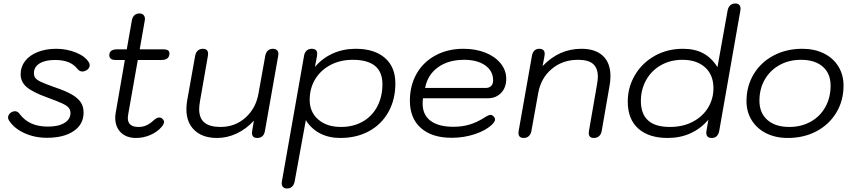

<svg xmlns="http://www.w3.org/2000/svg" viewBox="-20 -779 4888 1098"><path d="M31 -91Q26 -99 26 -107Q26 -117 32.5 -126Q39 -135 49 -139Q57 -143 66 -143Q82 -143 94 -125Q121 -90 160.5 -72.5Q200 -55 255 -55Q314 -55 348.5 -76Q383 -97 383 -132Q383 -150 373 -162.5Q363 -175 335 -188Q307 -201 249 -222Q166 -252 132 -281.5Q98 -311 98 -354Q98 -397 123.5 -430Q149 -463 195.5 -481.5Q242 -500 302 -500Q361 -500 414.5 -478.5Q468 -457 489 -421Q493 -414 493 -406Q493 -397 487.5 -389Q482 -381 473 -376Q461 -370 451 -370Q435 -370 423 -385Q401 -412 370 -424Q339 -436 294 -436Q238 -436 206 -416Q174 -396 174 -361Q174 -343 183 -332Q192 -321 217 -309.5Q242 -298 296 -279Q358 -258 392.5 -237.5Q427 -217 442.5 -193Q458 -169 458 -135Q458 -68 401.5 -29.5Q345 9 248 9Q178 9 119 -18Q60 -45 31 -91Z M714 -130Q711 -115 711 -104Q711 -53 772 -53Q796 -53 816 -61.5Q836 -70 859 -91Q876 -107 891 -107Q901 -107 909.5 -99Q918 -91 918 -82Q918 -69 904 -53Q879 -24 839.5 -7Q800 10 758 10Q703 10 671 -21.5Q639 -53 639 -106Q639 -120 642 -136L694 -436H640Q623 -436 614 -443Q605 -450 605 -463Q605 -497 651 -497H705L734 -662Q737 -680 748 -691Q759 -702 778 -702Q792 -702 800.5 -693.5Q809 -685 809 -670L808 -662L779 -497H914Q949 -497 949 -474Q949 -436 903 -436H768Z M1046 -154Q1046 -179 1050 -202L1096 -460Q1100 -480 1111.5 -490Q1123 -500 1140 -500Q1170 -500 1170 -471Q1170 -464 1169 -460L1124 -202Q1119 -174 1119 -155Q1119 -103 1149 -78Q1179 -53 1241 -53Q1324 -53 1383.5 -106Q1443 -159 1458 -243L1497 -460Q1501 -480 1512.5 -490Q1524 -500 1541 -500Q1555 -500 1563.5 -492.5Q1572 -485 1572 -471Q1572 -464 1571 -460L1495 -30Q1488 10 1451 10Q1421 10 1421 -19Q1421 -26 1422 -30L1432 -89Q1388 -41 1333.5 -15.5Q1279 10 1221 10Q1139 10 1092.5 -34Q1046 -78 1046 -154Z M1591 269Q1591 262 1592 259L1719 -461Q1722 -479 1733.5 -489.5Q1745 -500 1762 -500Q1794 -500 1794 -472Q1794 -464 1793 -460L1781 -396Q1823 -446 1883 -473Q1943 -500 2014 -500Q2121 -500 2181 -448Q2241 -396 2241 -302Q2241 -210 2201.5 -139Q2162 -68 2090.5 -29Q2019 10 1926 10Q1861 10 1810.5 -16Q1760 -42 1729 -92L1665 259Q1661 278 1650 288.5Q1639 299 1621 299Q1607 299 1599 291Q1591 283 1591 269ZM2167 -298Q2167 -437 1997 -437Q1926 -437 1870 -407.5Q1814 -378 1782.5 -326Q1751 -274 1751 -208Q1751 -138 1800 -95.5Q1849 -53 1930 -53Q2000 -53 2054 -83.5Q2108 -114 2137.5 -170Q2167 -226 2167 -298Z M2324 -203Q2324 -290 2362.5 -357.5Q2401 -425 2471 -462.5Q2541 -500 2630 -500Q2700 -500 2755.5 -478Q2811 -456 2843 -416.5Q2875 -377 2875 -328Q2875 -278 2845.5 -247.5Q2816 -217 2769 -217H2399Q2397 -206 2397 -186Q2397 -122 2442.5 -88Q2488 -54 2573 -54Q2623 -54 2665 -66.5Q2707 -79 2751 -107Q2774 -122 2786 -122Q2794 -122 2801 -115Q2811 -105 2811 -96Q2811 -84 2795 -68Q2761 -34 2697.5 -12.5Q2634 9 2563 9Q2450 9 2387 -47Q2324 -103 2324 -203ZM2757 -276Q2778 -276 2789 -287.5Q2800 -299 2800 -320Q2800 -373 2755 -405Q2710 -437 2634 -437Q2544 -437 2484.5 -394Q2425 -351 2411 -276Z M2945 -19Q2945 -26 2946 -30L3022 -460Q3025 -478 3035.5 -489Q3046 -500 3064 -500Q3095 -500 3095 -471Q3095 -464 3094 -460L3083 -401Q3177 -500 3305 -500Q3385 -500 3428 -459.5Q3471 -419 3471 -344Q3471 -318 3467 -295L3421 -30Q3418 -12 3406.5 -1Q3395 10 3376 10Q3347 10 3347 -18Q3347 -26 3348 -30L3394 -295Q3399 -323 3399 -341Q3399 -388 3372.5 -412.5Q3346 -437 3286 -437Q3197 -437 3135 -384.5Q3073 -332 3058 -247L3019 -30Q3016 -12 3004.5 -1Q2993 10 2975 10Q2945 10 2945 -19Z M3570 -198Q3570 -280 3611 -349.5Q3652 -419 3724 -459.5Q3796 -500 3886 -500Q3953 -500 4001 -474.5Q4049 -449 4083 -395L4141 -719Q4145 -739 4156.5 -749Q4168 -759 4185 -759Q4200 -759 4207.5 -751Q4215 -743 4215 -729Q4215 -722 4214 -719L4093 -30Q4085 10 4050 10Q4019 10 4019 -21Q4019 -27 4020 -30L4031 -94Q3940 10 3798 10Q3691 10 3630.5 -43.5Q3570 -97 3570 -198ZM4060 -274Q4060 -351 4012 -394Q3964 -437 3883 -437Q3814 -437 3759.5 -406Q3705 -375 3675 -321Q3645 -267 3645 -202Q3645 -53 3810 -53Q3886 -53 3942.5 -83Q3999 -113 4029.5 -163.5Q4060 -214 4060 -274Z M4249 -201Q4249 -286 4290 -354.5Q4331 -423 4404 -461.5Q4477 -500 4568 -500Q4638 -500 4691.5 -473.5Q4745 -447 4774.5 -399Q4804 -351 4804 -289Q4804 -204 4763 -135.5Q4722 -67 4649.5 -28.5Q4577 10 4485 10Q4416 10 4362.5 -16.5Q4309 -43 4279 -91Q4249 -139 4249 -201ZM4730 -289Q4730 -359 4685 -398Q4640 -437 4561 -437Q4492 -437 4438 -407Q4384 -377 4353.5 -324Q4323 -271 4323 -203Q4323 -133 4368.5 -93Q4414 -53 4494 -53Q4562 -53 4616 -83Q4670 -113 4700 -167Q4730 -221 4730 -289Z"/></svg>

Font: Kodchasan
Style: Italic
Weight: 400
Italic angle: -10°
Version: Version 1.000; ttfautohint (v1.6)